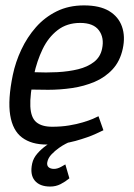

<svg xmlns="http://www.w3.org/2000/svg" viewBox="-20 -528 496 712"><path d="M345.2 -97 363.5 -45Q363.5 -45 335.8 -32Q308 -19 260.3 -5.5Q212.7 8 152.5 8L173.3 -58Q207.7 -58 236.2 -62.8Q264.7 -67.5 286.9 -74.2Q309.2 -80.8 324.2 -87.2Q339.3 -93.7 345.2 -97ZM27.5 -250H105.8Q90.5 -175.3 92.5 -133.5Q94.5 -91.7 114.8 -74.8Q135 -58 173.3 -58L152.5 8Q96.5 8 61.8 -18Q27 -44 17.8 -101Q8.5 -158 27.5 -250ZM291.5 -508Q349.8 -508 384.7 -487Q419.5 -466 432.3 -429.5Q445.2 -393 435.2 -347Q425.2 -301 397.5 -271Q369.8 -241 330.8 -224.5Q291.8 -208 247.4 -201.5Q203 -195 158.5 -195L81.5 -196L107.8 -260.2Q151 -258.2 192.8 -260.4Q234.7 -262.7 269.7 -271.2Q304.7 -279.8 328.5 -298.2Q352.3 -316.7 358.5 -347Q367.3 -387.8 346.9 -415.4Q326.5 -443 277.3 -443Q228.2 -443 193.6 -416.2Q159 -389.5 137.9 -345.5Q116.8 -301.5 105.8 -250H27.5Q37.5 -298 59.1 -344Q80.7 -390 113.2 -427Q145.7 -464 190.2 -486Q234.7 -508 291.5 -508ZM234.3 0Q234.3 0 223.5 5.3Q212.7 10.7 198.3 20.8Q184 31 171.2 44.3Q158.3 57.7 155.3 73.7Q153.2 85.7 160.2 92Q167.3 98.3 180.3 98.3Q193.3 98.3 207.8 90Q222.3 81.7 222.3 81.7L237.3 133.3Q222.3 145.8 204.7 154.8Q187 163.8 166.2 163.8Q127.2 163.8 108.8 141.5Q90.5 119.2 99.3 78.3Q103.7 58.2 118.8 41Q134 23.8 152.2 11Q170.3 -1.8 183.3 -8.9Q196.3 -16 196.3 -16Z"/></svg>

Font: Epunda Slab Light
Style: Italic
Weight: 300
Italic angle: -12°
Designer: Simon Atzbach
Foundry: typofactur
Version: Version 1.102